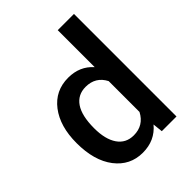

<svg xmlns="http://www.w3.org/2000/svg" viewBox="-214 -866 993 993"><g transform="rotate(-45 282.0 -370.0)"><path d="M38.6 -268.1Q38.6 -390.1 95.2 -464.1Q151.9 -538.1 247.1 -538.1Q331.1 -538.1 382.8 -479.5V-750H501.5V0H394L388.2 -54.7Q335 9.8 246.1 9.8Q153.3 9.8 95.9 -64.9Q38.6 -139.6 38.6 -268.1ZM157.2 -257.8Q157.2 -177.2 188.2 -132.1Q219.2 -86.9 276.4 -86.9Q349.1 -86.9 382.8 -151.9V-377.4Q350.1 -440.9 277.3 -440.9Q219.7 -440.9 188.5 -395.3Q157.2 -349.6 157.2 -257.8Z"/></g></svg>

Font: Vazir Medium
Style: Medium
Weight: 500
Designer: Saber Rastikerdar
Foundry: Saber Rastikerdar
Version: Version 30.0.0